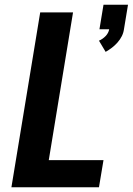

<svg xmlns="http://www.w3.org/2000/svg" viewBox="-20 -787 558 807"><path d="M424 -569 396 -616Q412 -623 424 -635.5Q436 -648 439 -664H398L415 -767H518L501 -664Q499 -649 492 -635Q485 -621 474 -608.5Q463 -596 450.5 -586.5Q438 -577 424 -569ZM28 0 149 -735H287L185 -114H415L396 0Z"/></svg>

Font: Iosevka SS04 Heavy Oblique
Style: Regular
Weight: 900
Italic angle: -9°
Monospace: yes
Designer: Belleve Invis
Foundry: Belleve Invis
Version: Version 19.0.0; ttfautohint (v1.8.4)